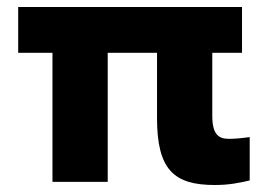

<svg xmlns="http://www.w3.org/2000/svg" viewBox="-20 -520 766 549"><path d="M672 -500H32V-369H130V0H288V-369H429V-182C429 -34 478 9 594 9C636 9 663 3 694 -4V-128C665 -124 648 -123 634 -123C604 -123 587 -137 587 -189V-369H672Z"/></svg>

Font: LT Wave Alt Black
Style: Regular
Weight: 900
Designer: Daniel Lyons
Version: Version 2.5 (Glyphs App)